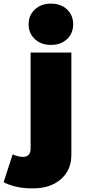

<svg xmlns="http://www.w3.org/2000/svg" viewBox="-109 -837 477 1060"><path d="M172 -817Q227 -817 261 -785Q295 -753 295 -703Q295 -653 261 -621Q227 -589 172 -589Q118 -589 83.5 -621Q49 -653 49 -703Q49 -753 83.5 -785Q118 -817 172 -817ZM285 17Q285 103 226 153.5Q167 204 68 203Q-23 203 -89 169L-39 15Q-9 29 16 29Q37 30 48.5 18Q60 6 60 -17V-547H285Z"/></svg>

Font: MontserratBlack
Style: Regular
Weight: 900
Designer: Julieta Ulanovsky
Foundry: Julieta Ulanovsky
Version: Version 4.000